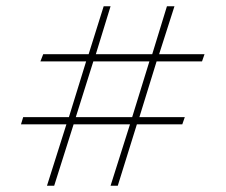

<svg xmlns="http://www.w3.org/2000/svg" viewBox="-20 -593 720 613"><path d="M130 0 192 -196H47L54 -219H200L255 -397H109L118 -420H263L311 -573H333L286 -420H466L513 -573H537L488 -420H633L625 -397H480L425 -219H570L562 -196H417L356 0H333L395 -196H215L153 0ZM222 -219H402L457 -397H278Z"/></svg>

Font: Alumni Sans ExtraLight
Style: Italic
Weight: 250
Italic angle: -8°
Version: Version 1.016